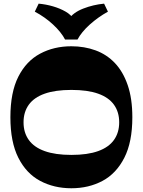

<svg xmlns="http://www.w3.org/2000/svg" viewBox="-20 -991 762 1025"><path d="M361 14Q268.2 14 194.3 -25.4Q120.3 -64.8 77.9 -148.8Q35.5 -232.8 35.5 -365Q35.5 -498.2 77.9 -581.7Q120.3 -665.2 194.3 -704.6Q268.2 -744 361 -744Q430.5 -744 490 -722.2Q549.5 -700.5 593.2 -654.6Q637 -608.7 661.7 -536.7Q686.5 -464.7 686.5 -365Q686.5 -232.8 643.7 -148.8Q601 -64.8 527.4 -25.4Q453.8 14 361 14ZM361 -164Q447.8 -164 504.1 -184.4Q560.5 -204.7 588.4 -243.9Q616.3 -283 616.3 -338Q616.3 -393 588.4 -431.9Q560.5 -470.8 504.1 -490.9Q447.8 -511 361 -511Q275.2 -511 218.5 -490.9Q161.7 -470.8 133.7 -431.9Q105.7 -393 105.7 -338Q105.7 -283 133.7 -243.9Q161.7 -204.7 218.5 -184.4Q275.2 -164 361 -164ZM535.7 -971.5 556.2 -928.8Q503.5 -899.5 459.2 -859.8Q415 -820 393.7 -779.8H327.5Q306.3 -820 263.3 -859.9Q220.3 -899.8 165.8 -928.8L186.3 -971.5Q225.5 -968 262.9 -957.1Q300.3 -946.2 330 -929.1Q359.8 -912 374.3 -887H345.5Q370.2 -924.2 424.4 -945.2Q478.5 -966.2 535.7 -971.5Z"/></svg>

Font: Savate ExtraLight
Style: Regular
Weight: 200
Designer: Max Esnée
Foundry: Plomb Type
Version: Version 2.000